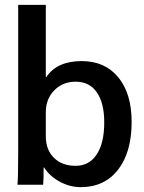

<svg xmlns="http://www.w3.org/2000/svg" viewBox="-20 -762 593 792"><path d="M162 -71H160Q160 -22 158 0H52Q55 -30 55 -131V-742H169V-444H171Q215 -510 317 -510Q413 -510 468 -443Q523 -376 523 -259Q523 -134 467 -62Q411 10 313 10Q268 10 226.5 -12.5Q185 -35 162 -71ZM410 -257Q410 -337 379.5 -381Q349 -425 292 -425Q239 -425 204 -389.5Q169 -354 169 -299V-200Q169 -144 202.5 -111Q236 -78 292 -78Q348 -78 379 -125Q410 -172 410 -257Z"/></svg>

Font: Sarabun SemiBold
Style: Regular
Weight: 600
Designer: Suppakit Chalermlarp | Katatrad Co.,Ltd.
Foundry: Cadson Demak Co.,Ltd.
Version: Version 1.000; ttfautohint (v1.6)